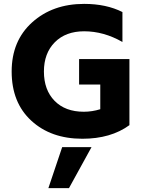

<svg xmlns="http://www.w3.org/2000/svg" viewBox="-20 -706 746 988"><path d="M646 -62Q550 8 404 8Q242 8 141 -85Q40 -178 40 -338Q40 -496 145.5 -591Q251 -686 413 -686Q527 -686 610 -644V-490Q514 -545 413 -545Q318 -545 262 -488.5Q206 -432 206 -338Q206 -243 261 -187Q316 -131 411 -131Q454 -131 496 -144V-271H387V-402H646ZM335 262H229L300 51H451Z"/></svg>

Font: Hind Siliguri
Style: Bold
Weight: 700
Designer: Jyotish Sonowal
Foundry: Indian Type Foundry
Version: Version 1.001;PS 1.0;hotconv 1.0.86;makeotf.lib2.5.63406; tt